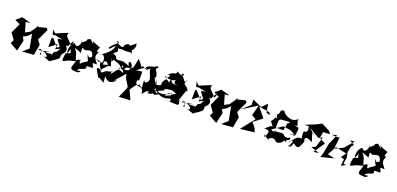

<svg xmlns="http://www.w3.org/2000/svg" viewBox="23 -2195 7897 3817"><g transform="rotate(20 3971.5 -287.0)"><path d="M517 -520 395 -349 404 -350 148 -217 307 -251 237 -494 335 -507 141 -559 30 -462 140 -410 45 -203 138 -72 102 2 271 98 325 -129 284 -201 367 -245 437 -318 491 -22 370 82 615 65 655 -163 570 -274 573 -217 701 -491 669 -526 463 -474Z M1026 -155C1012 -129 955 -175 940 3L945 -71C873 -61 708 -47 916 -102L660 -57C728 -148 727 -26 748 14C678 27 759 -28 730 -80C900 -35 902 68 770 13L942 79C870 86 969 87 971 60C1220 -90 1071 -63 1145 -156C1186 -176 1222 -260 1149 -324C1210 -326 1224 -389 1164 -284L1256 -454C1299 -437 1223 -331 1230 -375C1149 -479 1069 -502 1119 -575C1124 -592 992 -533 871 -482C902 -466 837 -500 820 -523C790 -570 801 -545 829 -439L935 -453C891 -466 1020 -485 880 -477L871 -451C1040 -403 1107 -426 956 -402C947 -333 1109 -261 994 -229L866 -377L832 -381L831 -177L990 -299L972 -186C1092 -238 1066 -235 1072 -238Z M1256 -262 1272 -302C1275 -133 1364 -271 1196 -176C1169 -25 1186 -17 1204 -18C1396 -114 1293 -51 1445 -105C1399 52 1342 94 1544 95C1528 111 1690 21 1514 65C1581 -26 1635 20 1685 -44C1659 -110 1685 -75 1808 -94C1720 -272 1743 -285 1719 -182L1859 -184C1800 -276 1736 -299 1811 -431C1749 -410 1766 -443 1798 -525C1753 -533 1657 -579 1618 -594C1618 -594 1719 -462 1567 -616C1435 -562 1588 -608 1434 -499C1341 -558 1484 -539 1386 -407C1420 -488 1374 -320 1302 -431C1301 -431 1191 -385 1221 -184ZM1659 -262 1615 -315C1667 -123 1727 -239 1543 -96C1593 -132 1495 -8 1523 -177C1493 -90 1530 -207 1437 -117C1397 -191 1425 -240 1330 -348L1483 -290C1478 -230 1473 -397 1471 -393C1567 -389 1438 -387 1531 -374C1551 -361 1640 -431 1686 -374C1696 -338 1740 -304 1691 -272Z M2049 -441C2080 -554 2004 -497 2038 -461C2193 -603 2161 -533 2145 -630C2314 -650 2194 -615 2420 -637C2416 -556 2465 -726 2370 -670C2368 -647 2498 -718 2456 -845L2314 -732C2411 -805 2235 -789 2233 -698C2232 -696 2220 -636 2062 -758C2206 -753 2036 -706 1963 -577C1994 -539 1966 -560 2084 -660C2071 -516 1883 -420 1835 -373C1933 -482 1984 -292 1937 -248L1803 -289L1867 -247C1961 -272 1855 -201 1988 -101C1844 -157 1868 -123 1973 57C2020 34 1989 62 2106 110L2091 -20C2192 100 2241 17 2182 59C2289 58 2394 -69 2283 3C2468 -212 2456 -172 2541 -329L2497 -290L2377 -264C2444 -257 2353 -351 2522 -335C2539 -482 2377 -493 2466 -373C2244 -450 2363 -406 2187 -413C2144 -505 2111 -484 2066 -510ZM2303 -254C2239 -280 2391 -300 2405 -205C2235 -264 2332 -255 2141 -60C2253 -183 2091 -99 2260 -194C2051 -75 2145 -187 2002 -65C1913 -95 2013 -161 2108 -264C1933 -218 1970 -190 1973 -295C2082 -324 2014 -225 2133 -240L2078 -405L2107 -348C2075 -276 2207 -457 2114 -422C2081 -310 2114 -453 2129 -408C2145 -345 2270 -387 2330 -278C2361 -269 2313 -388 2370 -316Z M2721 -470 2719 -428 2603 -575 2562 -388 2485 -292 2458 -268 2492 -127 2582 18 2584 48 2486 271 2727 258 2638 63 2744 -92C2702 -107 2622 76 2738 -73C2806 -49 2900 -73 2888 66C3025 -81 2947 -22 3034 -24C2916 18 3061 23 3107 -32C3087 -219 3157 -150 3063 -309L3108 -192C2993 -360 3020 -366 3051 -327C3054 -435 2966 -512 2991 -503C3115 -615 2859 -524 2999 -545C2861 -507 2754 -492 2811 -422ZM2789 -100C2712 -11 2685 -191 2754 -170L2755 -359L2631 -342C2737 -436 2838 -489 2811 -416L2898 -474C2842 -408 3042 -249 2878 -169L2847 -215C2841 -122 2864 -120 2946 -202C2774 -152 2886 -139 2846 -48Z M3623 -64 3703 -292 3730 -305C3677 -439 3571 -356 3658 -526C3621 -391 3655 -431 3503 -590C3602 -620 3559 -501 3411 -602C3409 -500 3350 -598 3244 -462C3344 -528 3286 -383 3210 -412L3222 -432C3302 -370 3475 -413 3438 -457C3427 -346 3416 -350 3530 -334L3414 -342L3387 -353L3342 -417C3317 -279 3336 -360 3254 -381C3133 -247 3250 -275 3169 -218C3098 -228 3050 -149 3195 -54C3069 -56 3188 -142 3090 -86C3090 10 3132 2 3219 -47C3382 38 3470 -92 3472 -22C3462 -65 3515 46 3411 13L3636 24C3694 -55 3635 37 3648 -82ZM3285 -153C3291 -182 3264 -201 3488 -217L3406 -218L3535 -182C3435 -111 3438 -96 3340 -63C3366 -166 3506 -172 3417 -56L3462 -163C3296 -31 3179 -85 3169 -101Z M4061 -155C4047 -129 3990 -175 3975 3L3980 -71C3908 -61 3743 -47 3951 -102L3695 -57C3763 -148 3762 -26 3783 14C3713 27 3794 -28 3765 -80C3935 -35 3937 68 3805 13L3977 79C3905 86 4004 87 4006 60C4255 -90 4106 -63 4180 -156C4221 -176 4257 -260 4184 -324C4245 -326 4259 -389 4199 -284L4291 -454C4334 -437 4258 -331 4265 -375C4184 -479 4104 -502 4154 -575C4159 -592 4027 -533 3906 -482C3937 -466 3872 -500 3855 -523C3825 -570 3836 -545 3864 -439L3970 -453C3926 -466 4055 -485 3915 -477L3906 -451C4075 -403 4142 -426 3991 -402C3982 -333 4144 -261 4029 -229L3901 -377L3867 -381L3866 -177L4025 -299L4007 -186C4127 -238 4101 -235 4107 -238Z M4729 -520 4607 -349 4616 -350 4360 -217 4519 -251 4449 -494 4547 -507 4353 -559 4242 -462 4352 -410 4257 -203 4350 -72 4314 2 4483 98 4537 -129 4496 -201 4579 -245 4649 -318 4703 -22 4582 82 4827 65 4867 -163 4782 -274 4785 -217 4913 -491 4881 -526 4675 -474Z M5440 -418 5357 -431 5322 -616 5213 -505 5018 -594 5023 -480 4841 -318 5160 -517 5101 -293 5194 -240C5117 -146 5042 -51 4968 46L5266 12L5234 -71L5154 -169L5335 -306L5177 -503L5398 -465Z M5965 -79 5974 -130C5803 -57 5870 -192 5721 -154C5687 -143 5656 -159 5621 -143C5644 -210 5672 -85 5554 -153L5762 -298L5928 -270L6053 -199L5914 -192L6048 -219C6062 -389 6082 -371 5967 -386C6088 -400 5954 -460 6003 -540C5923 -470 5847 -454 5725 -533C5672 -562 5699 -624 5609 -574C5600 -436 5530 -525 5582 -423C5620 -389 5515 -384 5582 -469C5562 -420 5481 -252 5483 -325L5571 -206C5525 -265 5445 -112 5398 -131C5500 -120 5576 -145 5475 38C5452 -105 5476 54 5592 52C5517 89 5619 -72 5723 37C5730 71 5844 42 5875 -40C5944 25 5920 -126 5861 -47ZM5867 -318 5820 -386 5788 -224 5628 -222C5632 -453 5611 -394 5850 -421C5864 -397 5765 -319 5814 -380Z M6648 -520 6473 -613 6364 -557 6143 -468 6233 -471C6282 -358 6189 -312 6182 -355C6142 -228 6248 -168 6114 -153L6233 -176C6077 -229 6079 -149 5956 -20C5999 -127 6090 -49 6047 -74L5999 23C6103 -32 6025 78 5979 28C6094 3 6035 14 6071 -50C6189 41 6198 -7 6257 -151C6243 -177 6204 -304 6403 -193C6343 -358 6319 -437 6409 -318L6274 -450L6493 -317L6574 -358L6508 -135L6424 -101L6497 -75L6609 -40L6495 -22L6654 -257L6520 -331L6544 -460L6686 -465Z M7195 0 7139 -9 7159 -144 7136 -251 7163 -381 7207 -426 7102 -488 7198 -498 7040 -311 6860 -223 6888 -474 6866 -462 6717 -468 6824 -498 6737 -292 6733 -300 6688 -55 6661 25 6934 -45 6783 -77 6886 -266 7120 -216 7045 -114 7118 -92 7102 51Z M7340 -262 7356 -302C7359 -133 7448 -271 7280 -176C7253 -25 7270 -17 7288 -18C7480 -114 7377 -51 7529 -105C7483 52 7426 94 7628 95C7612 111 7774 21 7598 65C7665 -26 7719 20 7769 -44C7743 -110 7769 -75 7892 -94C7804 -272 7827 -285 7803 -182L7943 -184C7884 -276 7820 -299 7895 -431C7833 -410 7850 -443 7882 -525C7837 -533 7741 -579 7702 -594C7702 -594 7803 -462 7651 -616C7519 -562 7672 -608 7518 -499C7425 -558 7568 -539 7470 -407C7504 -488 7458 -320 7386 -431C7385 -431 7275 -385 7305 -184ZM7743 -262 7699 -315C7751 -123 7811 -239 7627 -96C7677 -132 7579 -8 7607 -177C7577 -90 7614 -207 7521 -117C7481 -191 7509 -240 7414 -348L7567 -290C7562 -230 7557 -397 7555 -393C7651 -389 7522 -387 7615 -374C7635 -361 7724 -431 7770 -374C7780 -338 7824 -304 7775 -272Z"/></g></svg>

Font: Asimov Silicon
Style: Regular
Weight: 400
Designer: Google
Version: Version 2.000980; 2014